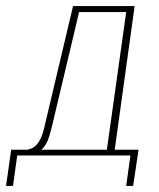

<svg xmlns="http://www.w3.org/2000/svg" viewBox="-37 -514 528 636"><path d="M-17 102 0 -18H52Q66 -20 76.5 -27.5Q87 -35 95.5 -51Q104 -67 110 -93L205 -494H409L343 -18H422L404 102H381L395 1H20L6 102ZM100 -18H317L381 -474H225L140 -116Q135 -93 126.5 -63.5Q118 -34 100 -18Z"/></svg>

Font: Alumni Sans Thin
Style: Italic
Weight: 100
Italic angle: -8°
Designer: Robert E. Leuschke
Foundry: Robert E. Leuschke
Version: Version 1.016